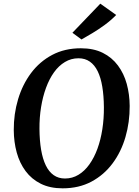

<svg xmlns="http://www.w3.org/2000/svg" viewBox="-20 -1016 755 1046"><path d="M321 10Q252.5 10 202.2 -15Q152 -40 119.5 -83.8Q87 -127.5 71.2 -184.8Q55.5 -242 55 -307Q54.5 -395 78.5 -475.2Q102.5 -555.5 149.2 -618Q196 -680.5 264.2 -716.8Q332.5 -753 420.5 -753Q490 -753 540 -728Q590 -703 622.5 -659.2Q655 -615.5 670.5 -559Q686 -502.5 686.5 -439Q687 -350.5 663.5 -269.5Q640 -188.5 593.2 -125.8Q546.5 -63 478.2 -26.5Q410 10 321 10ZM334 -43.5Q374 -43.5 407.5 -63.8Q441 -84 467 -120.5Q493 -157 510.8 -205.5Q528.5 -254 537.5 -311.8Q546.5 -369.5 546 -431.5Q545.5 -494.5 537.2 -544Q529 -593.5 512.2 -627.8Q495.5 -662 469.5 -680.2Q443.5 -698.5 407.5 -698.5Q367.5 -698.5 333.8 -678.2Q300 -658 274.2 -622Q248.5 -586 230.8 -537.8Q213 -489.5 203.8 -432.5Q194.5 -375.5 195 -314Q195.5 -250 204 -200Q212.5 -150 229.5 -115Q246.5 -80 272.5 -61.8Q298.5 -43.5 334 -43.5ZM424 -801 374.5 -837.5 526.5 -996 613 -934.5Q586 -906.5 551.8 -881.2Q517.5 -856 483.8 -835.8Q450 -815.5 424 -801Z"/></svg>

Font: Merriweather 24pt SemiBold
Style: Italic
Weight: 600
Italic angle: -7.8°
Version: Version 2.101